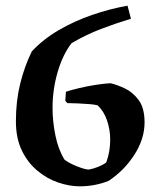

<svg xmlns="http://www.w3.org/2000/svg" viewBox="-20 -644 560 676"><path d="M261 12Q224 12 184.5 -1.5Q145 -15 111 -43.5Q77 -72 56.5 -115Q36 -158 36 -217Q36 -288 51 -349Q66 -410 92 -463Q132 -506 187 -538Q242 -570 304.5 -591.5Q367 -613 429 -624L441 -578Q388 -562 335.5 -542Q283 -522 232 -492Q201 -452 183 -390.5Q165 -329 165 -264Q165 -217 175 -167.5Q185 -118 207 -82Q224 -69 252 -58Q280 -47 293 -47Q309 -50 325.5 -56.5Q342 -63 354 -72Q368 -109 368 -153Q368 -187 357 -219.5Q346 -252 324 -273Q314 -276 294 -277.5Q274 -279 252.5 -280Q231 -281 217 -281L210 -289L212 -321Q230 -327 259.5 -334Q289 -341 319 -345.5Q349 -350 369 -351Q391 -346 419 -333Q447 -320 468 -292Q489 -264 489 -213Q489 -155 453 -99Q417 -43 362 -7Q314 12 261 12Z"/></svg>

Font: Labrada SemiBold
Style: Regular
Weight: 600
Designer: Mercedes Jáuregui
Foundry: Omnibus-Type Team
Version: Version 1.000; ttfautohint (v1.8.4.7-5d5b)